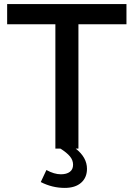

<svg xmlns="http://www.w3.org/2000/svg" viewBox="-20 -730 656 943"><path d="M365.2 -610.8V0H352.1Q407.2 43.5 407.2 99.1Q407.2 142.1 378.4 167.5Q349.6 192.9 297.9 192.9Q236.3 192.9 180.2 164.1L208 105Q246.1 126 278.8 126Q307.1 126 323 114Q338.9 102.1 338.9 79.1Q338.9 56.6 323.5 38.1Q308.1 19.5 276.9 0H252V-610.8H15.1V-710H601.1V-610.8Z"/></svg>

Font: Rawline SemiBold
Style: Regular
Weight: 600
Designer: Matt McInerney, Pablo Impallari, Rodrigo Fuenzalida
Foundry: Matt McInerney, Pablo Impallari, Rodrigo Fuenzalida
Version: Version 4.020;PS 004.020;hotconv 1.0.88;makeotf.lib2.5.64775